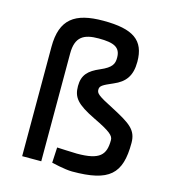

<svg xmlns="http://www.w3.org/2000/svg" viewBox="-109 -813 829 913"><g transform="rotate(15 306.0 -356.5)"><path d="M175 0V-531C175 -614 216 -635 288 -635C364 -635 396 -620 396 -569C396 -539 388 -519 332 -495C278 -472 251 -446 251 -391C251 -335 274 -307 366 -262C452 -221 469 -204 469 -183C469 -110 442 -79 329 -79C312 -79 231 -83 231 -83L227 -7C227 -7 293 9 329 9C512 9 567 -42 567 -195C567 -260 530 -283 439 -331C356 -373 349 -382 349 -400C349 -418 361 -425 412 -447C466 -470 494 -505 494 -575C494 -681 435 -722 288 -722C148 -722 81 -675 81 -538V0Z"/></g></svg>

Font: TitilliumText22L
Style: 600 wt
Weight: 600
Designer: Campivisivi
Foundry: Campivisivi
Version: 1.000